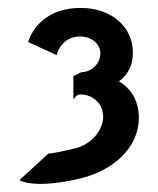

<svg xmlns="http://www.w3.org/2000/svg" viewBox="-20 -453 398 484"><path d="M123 -314C123 -314 132 -361 183 -361C209 -361 233 -343 233 -319C233 -291 209 -271 185 -271L165 -261V-202C165 -202 172 -215 182 -215C214 -215 240 -192 240 -159C240 -127 213 -88 165 -78C106 -64 102 -66 102 -66L29 1C29 1 63 25 182 -3C265 -23 330 -80 330 -156C330 -198 311 -229 280 -248C302 -264 315 -288 315 -320C315 -386 260 -433 184 -433C72 -433 51 -347 51 -347Z"/></svg>

Font: Hussar Tani
Style: Bold
Weight: 700
Foundry: Cannot Into Space Fonts
Version: Version 0.92